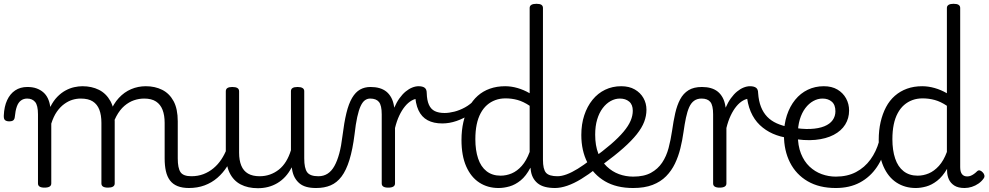

<svg xmlns="http://www.w3.org/2000/svg" viewBox="-75 -973 5208 1011"><path d="M159 15Q142 15 133.5 9.5Q125 4 125 -7V-371Q125 -418 110 -436Q95 -454 68 -454Q49 -454 35 -443.5Q21 -433 13.5 -411.5Q6 -390 3 -358Q2 -346 -4.5 -340Q-11 -334 -27 -334Q-40 -334 -48 -340Q-56 -346 -55 -365Q-53 -412 -37.5 -445.5Q-22 -479 5 -497Q32 -515 69 -515Q97 -515 117.5 -507.5Q138 -500 153 -487Q168 -474 177 -455Q186 -436 189 -414L190 -410Q206 -442 226.5 -463Q247 -484 270 -496.5Q293 -509 316 -514Q339 -519 359 -519Q408 -519 446 -500Q484 -481 506.5 -440.5Q529 -400 529 -334V-7Q529 4 520 9.5Q511 15 494 15Q476 15 467.5 9.5Q459 4 459 -7V-326Q459 -367 448 -395.5Q437 -424 413.5 -439Q390 -454 350 -454Q328 -454 306.5 -447.5Q285 -441 263.5 -425.5Q242 -410 224.5 -385Q207 -360 195 -322V-7Q195 4 186 9.5Q177 15 159 15ZM920 17Q885 17 860 7Q835 -3 820 -23Q805 -43 798.5 -72Q792 -101 792 -139V-326Q792 -366 781 -394.5Q770 -423 746.5 -438.5Q723 -454 684 -454Q657 -454 630.5 -445Q604 -436 580 -415.5Q556 -395 537.5 -360.5Q519 -326 508 -276H482Q486 -335 504 -380.5Q522 -426 550.5 -457Q579 -488 615.5 -503.5Q652 -519 693 -519Q741 -519 779 -500Q817 -481 839 -440.5Q861 -400 861 -334V-139Q861 -88 875.5 -66.5Q890 -45 933 -45Q944 -45 949.5 -35.5Q955 -26 954 -14Q953 -2 945 7.5Q937 17 920 17Z M919 17Q907 17 901 7.5Q895 -2 896 -14Q897 -26 906 -35.5Q915 -45 932 -45Q967 -45 996 -56Q1025 -67 1049 -87Q1073 -107 1090.5 -133.5Q1108 -160 1119 -189Q1124 -202 1134 -201Q1144 -200 1151.5 -191Q1159 -182 1156 -172Q1143 -131 1121 -96.5Q1099 -62 1069.5 -36.5Q1040 -11 1002.5 3Q965 17 919 17Z M1283 18Q1230 18 1192 -2Q1154 -22 1134 -63Q1114 -104 1114 -166V-492Q1114 -504 1122.5 -509.5Q1131 -515 1148 -515Q1166 -515 1175 -509.5Q1184 -504 1184 -492V-169Q1184 -129 1195.5 -101Q1207 -73 1231 -59Q1255 -45 1292 -45Q1321 -45 1346.5 -54Q1372 -63 1393.5 -80Q1415 -97 1431 -123Q1447 -149 1457 -182V-493Q1457 -504 1465.5 -509.5Q1474 -515 1492 -515Q1509 -515 1518 -509.5Q1527 -504 1527 -493V-139Q1527 -87 1542.5 -66Q1558 -45 1601 -45Q1612 -45 1618 -35.5Q1624 -26 1623 -14Q1622 -2 1613.5 7.5Q1605 17 1588 17Q1560 17 1538.5 11Q1517 5 1502 -7.5Q1487 -20 1477 -38Q1467 -56 1463 -81L1461 -92Q1446 -63 1427 -42.5Q1408 -22 1385 -8.5Q1362 5 1336.5 11.5Q1311 18 1283 18Z M1590 17Q1581 17 1576.5 7.5Q1572 -2 1573.5 -14Q1575 -26 1582 -35.5Q1589 -45 1602 -45Q1629 -45 1650 -58.5Q1671 -72 1686 -99Q1701 -126 1711.5 -165Q1722 -204 1728 -255Q1737 -328 1749 -377.5Q1761 -427 1779 -457.5Q1797 -488 1821 -501.5Q1845 -515 1876 -515Q1885 -515 1889.5 -505.5Q1894 -496 1893.5 -484Q1893 -472 1888 -463Q1883 -454 1874 -454Q1859 -454 1846.5 -445Q1834 -436 1824 -414.5Q1814 -393 1806 -356.5Q1798 -320 1792 -266Q1782 -186 1765 -131Q1748 -76 1723.5 -43.5Q1699 -11 1666 3Q1633 17 1590 17Z M1969 15Q1952 15 1943.5 9.5Q1935 4 1935 -7V-371Q1935 -418 1920.5 -436Q1906 -454 1874 -454Q1862 -454 1856 -463Q1850 -472 1850 -484Q1850 -496 1857 -505.5Q1864 -515 1876 -515Q1902 -515 1923 -509Q1944 -503 1959.5 -490.5Q1975 -478 1985.5 -458.5Q1996 -439 2000 -412L2001 -406Q2013 -434 2028.5 -455.5Q2044 -477 2061 -491Q2078 -505 2095.5 -512Q2113 -519 2129 -519Q2144 -519 2151.5 -509Q2159 -499 2159 -486.5Q2159 -474 2151.5 -464Q2144 -454 2129 -454Q2111 -454 2092.5 -443.5Q2074 -433 2057.5 -413Q2041 -393 2027.5 -364.5Q2014 -336 2005 -299V-7Q2005 4 1996 9.5Q1987 15 1969 15Z M2254 -323Q2208 -323 2176.5 -340Q2145 -357 2128.5 -392.5Q2112 -428 2110 -484L2129 -519Q2150 -519 2161 -511Q2172 -503 2172 -483Q2173 -445 2183.5 -421.5Q2194 -398 2214.5 -388Q2235 -378 2266 -378Q2289 -378 2317 -385Q2345 -392 2373.5 -407.5Q2402 -423 2426 -449Q2435 -459 2446 -456Q2457 -453 2461.5 -443Q2466 -433 2455 -420Q2433 -394 2400 -371.5Q2367 -349 2329 -336Q2291 -323 2254 -323Z M2550 17Q2493 17 2449 -11.5Q2405 -40 2380 -96.5Q2355 -153 2355 -236Q2355 -287 2365 -330.5Q2375 -374 2394 -409Q2413 -444 2440.5 -468.5Q2468 -493 2504.5 -506Q2541 -519 2585 -519Q2617 -519 2650 -509.5Q2683 -500 2714 -482V-931Q2714 -942 2723 -947.5Q2732 -953 2750 -953Q2768 -953 2776 -947.5Q2784 -942 2784 -931V-132Q2784 -82 2800 -63.5Q2816 -45 2861 -45Q2871 -45 2876.5 -35.5Q2882 -26 2881 -14Q2880 -2 2872 7.5Q2864 17 2848 17Q2818 17 2795 11Q2772 5 2756 -8Q2740 -21 2730.5 -40Q2721 -59 2719 -85L2718 -90Q2695 -46 2666.5 -23Q2638 0 2608 8.5Q2578 17 2550 17ZM2561 -48Q2591 -48 2619.5 -60Q2648 -72 2672.5 -99.5Q2697 -127 2714 -173V-416Q2681 -438 2650.5 -446.5Q2620 -455 2587 -455Q2558 -455 2533.5 -446Q2509 -437 2489.5 -420Q2470 -403 2456 -377Q2442 -351 2435 -317Q2428 -283 2428 -240Q2428 -182 2442.5 -138.5Q2457 -95 2487 -71.5Q2517 -48 2561 -48Z M2847 17Q2835 17 2829 7.5Q2823 -2 2824 -14Q2825 -26 2834 -35.5Q2843 -45 2860 -45Q2882 -45 2909 -55Q2936 -65 2967.5 -84.5Q2999 -104 3034 -131Q3044 -140 3054 -137Q3064 -134 3070 -124.5Q3076 -115 3075.5 -104Q3075 -93 3065 -86Q3024 -54 2985.5 -30.5Q2947 -7 2912 5Q2877 17 2847 17Z M3041 -135Q3101 -178 3142 -213.5Q3183 -249 3208.5 -279.5Q3234 -310 3245.5 -337Q3257 -364 3257 -390Q3257 -422 3238 -438Q3219 -454 3189 -454Q3164 -454 3140.5 -441Q3117 -428 3098.5 -403.5Q3080 -379 3069.5 -344Q3059 -309 3059 -264Q3059 -206 3075.5 -164.5Q3092 -123 3120.5 -96Q3149 -69 3184.5 -56Q3220 -43 3259 -43Q3272 -43 3278.5 -34Q3285 -25 3285 -13Q3285 -1 3278.5 8Q3272 17 3259 17Q3171 17 3110.5 -18.5Q3050 -54 3018 -117Q2986 -180 2986 -262Q2986 -319 3001.5 -366Q3017 -413 3045 -447.5Q3073 -482 3111.5 -500.5Q3150 -519 3196 -519Q3238 -519 3267.5 -502Q3297 -485 3313 -457Q3329 -429 3329 -395Q3329 -363 3317 -331.5Q3305 -300 3278 -266Q3251 -232 3207 -193Q3163 -154 3099 -107Z M3259 17Q3243 17 3235.5 8Q3228 -1 3228 -13Q3228 -25 3235.5 -34Q3243 -43 3259 -43Q3316 -43 3352.5 -63Q3389 -83 3411.5 -116.5Q3434 -150 3445.5 -193.5Q3457 -237 3464 -285Q3471 -335 3480.5 -377Q3490 -419 3506.5 -450Q3523 -481 3550.5 -498Q3578 -515 3621 -515Q3630 -515 3634.5 -505.5Q3639 -496 3638.5 -484Q3638 -472 3633 -463Q3628 -454 3619 -454Q3596 -454 3580 -442.5Q3564 -431 3554 -408.5Q3544 -386 3537 -353Q3530 -320 3524 -277Q3518 -234 3507.5 -191.5Q3497 -149 3479 -111.5Q3461 -74 3432.5 -45Q3404 -16 3361.5 0.5Q3319 17 3259 17Z M3714 15Q3697 15 3688.5 9.5Q3680 4 3680 -7V-371Q3680 -418 3665.5 -436Q3651 -454 3619 -454Q3607 -454 3601 -463Q3595 -472 3595 -484Q3595 -496 3602 -505.5Q3609 -515 3621 -515Q3647 -515 3668 -509Q3689 -503 3704.5 -490.5Q3720 -478 3730.5 -458.5Q3741 -439 3745 -412L3746 -406Q3758 -434 3773.5 -455.5Q3789 -477 3806 -491Q3823 -505 3840.5 -512Q3858 -519 3874 -519Q3889 -519 3896.5 -509Q3904 -499 3904 -486.5Q3904 -474 3896.5 -464Q3889 -454 3874 -454Q3856 -454 3837.5 -443.5Q3819 -433 3802.5 -413Q3786 -393 3772.5 -364.5Q3759 -336 3750 -299V-7Q3750 4 3741 9.5Q3732 15 3714 15Z M4079 -246Q4033 -252 3994.5 -269Q3956 -286 3926 -314.5Q3896 -343 3878 -385Q3860 -427 3856 -484L3874 -519Q3895 -519 3906 -511Q3917 -503 3917 -483Q3920 -441 3932 -410.5Q3944 -380 3964.5 -358.5Q3985 -337 4015 -323.5Q4045 -310 4084 -303Q4099 -300 4105 -290.5Q4111 -281 4109 -270Q4107 -259 4099 -251.5Q4091 -244 4079 -246Z M4089 -303Q4148 -292 4192 -294Q4236 -296 4265.5 -308Q4295 -320 4309.5 -340.5Q4324 -361 4324 -387Q4324 -421 4305 -437.5Q4286 -454 4256 -454Q4231 -454 4207.5 -441Q4184 -428 4165.5 -403.5Q4147 -379 4136.5 -344Q4126 -309 4126 -264Q4126 -206 4142.5 -164.5Q4159 -123 4187.5 -96Q4216 -69 4252 -56Q4288 -43 4326 -43Q4339 -43 4345.5 -34Q4352 -25 4352 -13Q4352 -1 4345.5 8Q4339 17 4326 17Q4239 17 4178 -18.5Q4117 -54 4085 -117Q4053 -180 4053 -262Q4053 -319 4068.5 -366Q4084 -413 4112 -447.5Q4140 -482 4178.5 -500.5Q4217 -519 4263 -519Q4305 -519 4334.5 -501.5Q4364 -484 4380 -455Q4396 -426 4396 -391Q4396 -350 4375.5 -317Q4355 -284 4315 -263Q4275 -242 4218 -236.5Q4161 -231 4087 -245Z M4326 17Q4314 17 4307.5 8Q4301 -1 4301 -13Q4301 -25 4307.5 -34Q4314 -43 4326 -43Q4387 -43 4432.5 -67Q4478 -91 4508.5 -133Q4539 -175 4554 -229Q4557 -240 4567.5 -240.5Q4578 -241 4586.5 -234.5Q4595 -228 4593 -217Q4578 -146 4542.5 -93.5Q4507 -41 4453 -12Q4399 17 4326 17Z M4747 17Q4690 17 4646 -11.5Q4602 -40 4577 -96.5Q4552 -153 4552 -236Q4552 -287 4562 -330.5Q4572 -374 4590.5 -409Q4609 -444 4637 -468.5Q4665 -493 4701 -506Q4737 -519 4781 -519Q4813 -519 4846.5 -509.5Q4880 -500 4911 -482V-931Q4911 -942 4920 -947.5Q4929 -953 4946 -953Q4964 -953 4972.5 -947.5Q4981 -942 4981 -931V-93Q4981 -68 4990.5 -56Q5000 -44 5018 -44Q5028 -44 5036.5 -47.5Q5045 -51 5053.5 -57Q5062 -63 5071 -72Q5078 -78 5086 -75Q5094 -72 5100 -65Q5107 -58 5108.5 -49.5Q5110 -41 5105 -34Q5094 -18 5077.5 -6.5Q5061 5 5042 11Q5023 17 5004 17Q4970 17 4950 4Q4930 -9 4921 -29.5Q4912 -50 4912 -74Q4912 -77 4912 -79.5Q4912 -82 4912 -84Q4888 -43 4859.5 -21Q4831 1 4802 9Q4773 17 4747 17ZM4624 -240Q4624 -182 4638.5 -138.5Q4653 -95 4683 -71.5Q4713 -48 4757 -48Q4787 -48 4815.5 -60Q4844 -72 4869 -99.5Q4894 -127 4911 -173V-416Q4878 -438 4847 -446.5Q4816 -455 4783 -455Q4754 -455 4729.5 -446Q4705 -437 4685.5 -420Q4666 -403 4652 -377Q4638 -351 4631 -317Q4624 -283 4624 -240Z"/></svg>

Font: Playwrite US Modern Light
Style: Regular
Weight: 300
Designer: Veronika Burian, José Scaglione
Foundry: TypeTogether
Version: Version 1.003